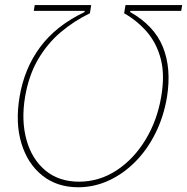

<svg xmlns="http://www.w3.org/2000/svg" viewBox="-20 -748 757 777"><path d="M59.1 -355.5Q78.1 -470.7 142.6 -557.6Q207 -644.5 322.3 -699.2L322.8 -704.1H116.7L120.6 -727.5H349.1L343.8 -694.3Q280.3 -663.6 226.3 -618.2Q172.4 -572.8 134.5 -508.5Q96.7 -444.3 81.5 -356.4Q65.4 -260.3 87.2 -182.1Q108.9 -104 163.6 -58.3Q218.3 -12.7 300.3 -12.7Q382.8 -13.2 452.1 -58.8Q521.5 -104.5 568.8 -182.4Q616.2 -260.3 632.3 -356.4Q647.5 -443.8 630.9 -508.3Q614.3 -572.8 575 -618.4Q535.6 -664.1 482.4 -694.3L487.8 -727.5H717.3L713.4 -704.1H507.3L506.8 -699.2Q604 -644.5 639.2 -557.9Q674.3 -471.2 655.8 -355.5Q642.6 -276.4 609.4 -209.5Q576.2 -142.6 527.6 -93.5Q479 -44.4 419.9 -17.3Q360.8 9.8 296.4 9.8Q210.9 9.8 151.4 -37.6Q91.8 -85 66.7 -167.7Q41.5 -250.5 59.1 -355.5Z"/></svg>

Font: Inter Display Thin
Style: Italic
Weight: 100
Italic angle: -9.39999°
Designer: Rasmus Andersson
Foundry: rsms
Version: Version 4.000;git-a52131595